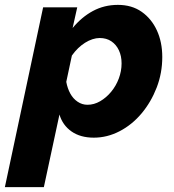

<svg xmlns="http://www.w3.org/2000/svg" viewBox="-76 -555 714 788"><path d="M101 -525H241L222 -440Q259 -485 305.5 -510Q352 -535 408 -535Q465 -535 505.5 -506.5Q546 -478 568 -430Q590 -382 590 -321Q590 -255 567 -195.5Q544 -136 505 -89.5Q466 -43 415 -16.5Q364 10 309 10Q254 10 217.5 -15.5Q181 -41 168 -85L104 213H-56ZM283 -125Q310 -125 335 -139.5Q360 -154 380 -178Q400 -202 411.5 -232.5Q423 -263 423 -295Q423 -325 412 -348.5Q401 -372 381 -385.5Q361 -399 333 -399Q319 -399 303.5 -394Q288 -389 273 -379.5Q258 -370 244.5 -357Q231 -344 219 -327L196 -219Q201 -192 212.5 -171Q224 -150 242.5 -137.5Q261 -125 283 -125Z"/></svg>

Font: Raleway Thin ExtraBold
Style: Italic
Weight: 800
Italic angle: -12°
Version: Version 4.026